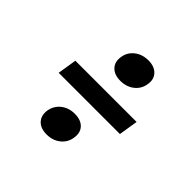

<svg xmlns="http://www.w3.org/2000/svg" viewBox="-144 -775 887 887"><g transform="rotate(45 300.0 -331.5)"><path d="M329 -460Q290 -460 269 -482Q248 -504 254 -540Q259 -575 287 -597Q315 -619 355 -619Q394 -619 415 -597Q436 -575 430 -540Q425 -504 397 -482Q369 -460 329 -460ZM102 -285 117 -379H517L502 -285ZM264 -44Q224 -44 203.5 -66Q183 -88 188 -124Q194 -160 221.5 -182Q249 -204 289 -204Q329 -204 349.5 -182Q370 -160 364 -124Q359 -88 331 -66Q303 -44 264 -44Z"/></g></svg>

Font: JetBrains Mono NL SemiBold
Style: Italic
Weight: 600
Italic angle: -9°
Monospace: yes
Designer: Philipp Nurullin, Konstantin Bulenkov
Foundry: JetBrains
Version: Version 2.305; ttfautohint (v1.8.4.7-5d5b)